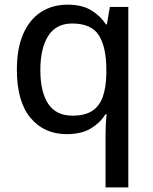

<svg xmlns="http://www.w3.org/2000/svg" viewBox="-20 -568 657 827"><path d="M434.6 239.3V10.3Q434.6 -9.3 435.8 -33.2Q437 -57.1 439.5 -75.7H434.1Q412.1 -39.6 371.6 -14.9Q331.1 9.8 267.1 9.8Q170.4 9.8 111.6 -60.1Q52.7 -129.9 52.7 -268.1Q52.7 -358.9 79.8 -421.4Q106.9 -483.9 156.2 -515.9Q205.6 -547.9 271 -547.9Q334 -547.9 373.8 -523.2Q413.6 -498.5 436.5 -462.9H440.4L453.1 -538.1H532.7V239.3ZM292 -69.8Q344.7 -69.8 376.2 -89.8Q407.7 -109.9 422.4 -150.1Q437 -190.4 438 -251V-268.1Q438 -365.7 405.5 -416.3Q373 -466.8 291 -466.8Q221.7 -466.8 187.7 -413.3Q153.8 -359.9 153.8 -266.1Q153.8 -171.9 187.7 -120.8Q221.7 -69.8 292 -69.8Z"/></svg>

Font: Open Sans Medium
Style: Regular
Weight: 500
Designer: Monotype Design Team
Foundry: Monotype Imaging Inc.
Version: Version 3.000